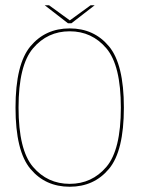

<svg xmlns="http://www.w3.org/2000/svg" viewBox="-20 -706 551 730"><path d="M245 4Q337.5 4 394.2 -63.8Q451 -131.5 451 -297Q451 -462 394.2 -530Q337.5 -598 245 -598Q152.5 -598 95.8 -530Q39 -462 39 -297Q39 -131.5 95.8 -63.8Q152.5 4 245 4ZM245 -7Q160.5 -7 105.5 -71.5Q50.5 -136 50.5 -297Q50.5 -457.5 105.5 -522.2Q160.5 -587 245 -587Q329.5 -587 384.5 -522.2Q439.5 -457.5 439.5 -297Q439.5 -136 384.5 -71.5Q329.5 -7 245 -7ZM238.5 -617.5H251.5L340 -686H324.5L245.5 -628.5L166.5 -686H150Z"/></svg>

Font: Anybody UltraCondensed Thin Thin
Style: Regular
Weight: 250
Version: Version 1.111